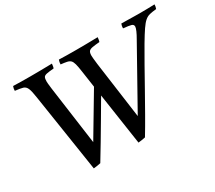

<svg xmlns="http://www.w3.org/2000/svg" viewBox="-131 -956 1360 1217"><g transform="rotate(-30 549.5 -347.0)"><path d="M326 -139 506 -441 488 -564Q483 -600 477.5 -620.5Q472 -641 463 -650Q454 -659 437.5 -662.5Q421 -666 393 -669Q393 -686 399 -701Q423 -700 457 -699.5Q491 -699 524 -699Q553 -699 598 -699.5Q643 -700 683 -701Q682 -694 681 -685.5Q680 -677 677 -669Q642 -666 623 -662.5Q604 -659 597 -649.5Q590 -640 590 -619Q590 -614 591.5 -597Q593 -580 596 -556L653 -141L891 -566Q905 -590 914 -610.5Q923 -631 923 -641Q923 -656 907 -660.5Q891 -665 850 -669Q850 -686 856 -701Q870 -701 896 -700.5Q922 -700 948 -699.5Q974 -699 989 -699Q1018 -699 1043.5 -699.5Q1069 -700 1099 -701Q1099 -685 1093 -670Q1063 -667 1044 -662.5Q1025 -658 1008.5 -644Q992 -630 971.5 -600Q951 -570 919 -516Q890 -467 853.5 -402Q817 -337 777 -265.5Q737 -194 698 -125.5Q659 -57 625 -1Q611 2 597.5 4Q584 6 573 7L517 -370Q481 -309 442.5 -243Q404 -177 366.5 -114.5Q329 -52 298 -1Q284 2 270.5 4Q257 6 246 7L158 -564Q151 -613 142 -633.5Q133 -654 114.5 -659.5Q96 -665 58 -669Q58 -686 64 -701Q88 -700 122 -699.5Q156 -699 189 -699Q218 -699 263 -699.5Q308 -700 348 -701Q347 -694 346 -685.5Q345 -677 342 -669Q307 -666 289.5 -662.5Q272 -659 267 -649.5Q262 -640 262 -619Q262 -614 263 -602.5Q264 -591 267 -567Z"/></g></svg>

Font: Tiro Kannada
Style: Italic
Weight: 400
Italic angle: -11°
Designer: Kannada: John Hudson & Fiona Ross, assisted by Kaja Sojewska. Latin: John Hudson with Paul Hanslow, assisted by Kaja Soj
Foundry: Tiro Typeworks Ltd.
Version: Version 1.52